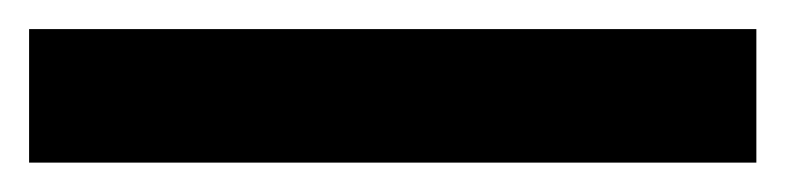

<svg xmlns="http://www.w3.org/2000/svg" viewBox="-20 0 540 132"><path d="M500 20V111.8H0V20Z"/></svg>

Font: Stilu SemiBold
Style: Regular
Weight: 600
Designer: Genilson Lima Santos
Foundry: Genilson Lima Santos
Version: Version 1.200;PS 001.200;hotconv 1.0.88;makeotf.lib2.5.64775